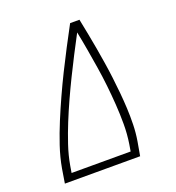

<svg xmlns="http://www.w3.org/2000/svg" viewBox="-133 -841 866 947"><g transform="rotate(-20 300.0 -367.5)"><path d="M46 0 58 -74Q68 -131 87 -187.5Q106 -244 129 -299.5Q152 -355 177 -410Q202 -465 229 -519.5Q256 -574 284 -627.5Q312 -681 341 -735H390Q398 -695 406 -654.5Q414 -614 421 -573.5Q428 -533 434.5 -492Q441 -451 446 -410Q451 -369 455 -327Q459 -285 461 -243.5Q463 -202 462 -159Q461 -116 454 -74L441 0ZM405 -38 411 -74Q419 -125 419 -177Q419 -229 415.5 -280Q412 -331 406.5 -381.5Q401 -432 393 -482Q385 -532 376.5 -581.5Q368 -631 358 -680Q332 -631 306.5 -581.5Q281 -532 256.5 -482Q232 -432 209 -381.5Q186 -331 165.5 -280.5Q145 -230 127.5 -178Q110 -126 101 -74L95 -38Z"/></g></svg>

Font: Iosevka Curly Slab XLtEx
Style: Italic
Weight: 200
Width: 7
Italic angle: -9°
Monospace: yes
Designer: Belleve Invis
Foundry: Belleve Invis
Version: Version 11.1.0; ttfautohint (v1.8.3)